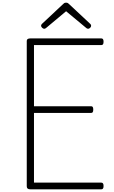

<svg xmlns="http://www.w3.org/2000/svg" viewBox="-20 -1415 853 1435"><path d="M207 0Q193 0 186.5 -5.5Q180 -11 180 -23V-1109Q180 -1119 187 -1123.5Q194 -1128 208 -1128H737Q745 -1128 749.5 -1122.5Q754 -1117 754 -1103Q754 -1089 749.5 -1083.5Q745 -1078 737 -1078H234V-621H661Q669 -621 673 -615.5Q677 -610 677 -596Q677 -582 673 -576.5Q669 -571 661 -571H234V-50H737Q745 -50 749.5 -44.5Q754 -39 754 -25Q754 -11 749.5 -5.5Q745 0 737 0ZM310 -1200Q303 -1200 295 -1207.5Q287 -1215 287 -1223Q287 -1226 288.5 -1229.5Q290 -1233 293 -1236L449 -1382Q454 -1388 459.5 -1391.5Q465 -1395 474 -1395Q483 -1395 488 -1391.5Q493 -1388 499 -1382L656 -1235Q659 -1232 660 -1228.5Q661 -1225 661 -1222Q661 -1214 653.5 -1207Q646 -1200 639 -1200Q634 -1200 630 -1202Q626 -1204 622 -1208L474 -1331L327 -1208Q322 -1204 318.5 -1202Q315 -1200 310 -1200Z"/></svg>

Font: Playwrite CL ExtraLight
Style: Regular
Weight: 200
Designer: Veronika Burian, José Scaglione
Foundry: TypeTogether
Version: Version 1.002